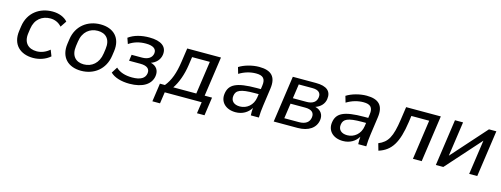

<svg xmlns="http://www.w3.org/2000/svg" viewBox="-18 -1283 5606 2149"><g transform="rotate(15 2785.0 -208.0)"><path d="M323.2 9.8C393.1 9.8 466.3 -13.7 519 -60.5L491.2 -130.9C444.8 -90.3 391.1 -72.3 342.8 -72.3C247.1 -72.3 185.1 -130.9 201.2 -242.7L209 -297.9C225.1 -411.1 303.2 -467.8 399.4 -467.8C450.2 -467.8 496.6 -447.3 530.8 -408.2L578.6 -479.5C540.5 -523.4 477.1 -548.8 402.8 -548.8C254.4 -548.8 127.4 -461.4 104 -297.9L96.2 -242.7C73.2 -81.5 172.9 9.8 323.2 9.8Z M878.9 9.8C1029.3 9.8 1150.4 -83 1173.3 -243.2L1181.2 -297.4C1204.1 -457 1109.4 -548.8 959 -548.8C809.1 -548.8 686 -457 663.1 -297.4L655.3 -243.2C632.3 -83 729 9.8 878.9 9.8ZM890.1 -67.4C798.8 -67.4 737.8 -125.5 754.4 -243.2L762.2 -297.4C778.8 -414.6 856.4 -471.2 947.8 -471.2C1038.6 -471.2 1099.6 -414.6 1083 -297.4L1075.2 -243.2C1058.6 -126 981 -67.4 890.1 -67.4Z M1439.5 9.8C1594.7 9.8 1687.5 -51.8 1701.7 -149.4C1711.4 -217.3 1677.2 -263.7 1612.8 -279.3C1669.4 -298.3 1710.9 -342.8 1719.2 -400.4C1732.9 -496.1 1661.6 -548.8 1523.9 -548.8C1431.6 -548.8 1348.1 -527.8 1285.6 -481.9L1309.1 -415C1366.7 -454.6 1430.2 -472.7 1504.4 -472.7C1590.3 -472.7 1629.9 -441.9 1622.6 -390.1C1615.2 -338.9 1569.3 -309.6 1502.4 -309.6H1380.9L1370.6 -238.3H1501.5C1578.1 -238.3 1614.7 -208.5 1607.4 -155.8C1599.1 -97.7 1549.3 -65.9 1451.2 -65.9C1370.6 -65.9 1306.2 -86.4 1261.7 -129.4L1217.8 -60.1C1262.7 -15.1 1344.2 9.8 1439.5 9.8Z M1828.6 132.8 1847.7 0H2275.9L2256.8 132.8H2344.2L2374.5 -79.6H2289.1L2355 -539.1H1963.9L1940.9 -379.9C1921.4 -243.7 1887.7 -151.9 1828.6 -79.6H1770.5L1740.2 132.8ZM1925.8 -78.6C1974.6 -148.4 2012.2 -255.4 2027.3 -361.8L2041.5 -460H2247.1L2192.4 -78.6Z M2669.4 10.3C2748 10.3 2811 -27.3 2846.7 -86.9C2843.8 -58.1 2843.3 -28.8 2845.2 0H2938.5C2939.5 -47.4 2943.8 -95.2 2950.7 -142.1L2979.5 -346.7C3000 -489.7 2934.1 -548.8 2796.9 -548.8C2719.7 -548.8 2627 -524.4 2566.4 -485.4L2587.9 -412.1C2650.9 -450.7 2716.8 -468.8 2782.2 -468.8C2861.8 -468.8 2895 -437.5 2883.3 -355L2877.4 -313H2832C2591.8 -313 2513.7 -267.1 2498.5 -159.2C2484.4 -62 2553.7 10.3 2669.4 10.3ZM2699.2 -64.5C2629.4 -64.5 2591.3 -102.5 2599.6 -161.6C2608.9 -226.1 2655.3 -252.4 2824.2 -252.4H2868.7L2862.8 -211.9C2849.6 -121.1 2779.3 -64.5 2699.2 -64.5Z M3387.2 0C3512.2 0 3594.7 -56.2 3608.4 -149.9C3617.7 -214.8 3584 -262.7 3518.1 -278.8C3575.7 -297.9 3616.7 -341.3 3624.5 -397.5C3637.7 -489.7 3583 -539.1 3455.1 -539.1H3187.5L3110.4 0ZM3240.7 -241.7H3410.2C3483.9 -241.7 3520 -211.9 3511.7 -154.3C3503.4 -96.7 3458.5 -66.4 3384.8 -66.4H3215.3ZM3273.9 -473.6H3432.6C3502 -473.6 3535.2 -443.8 3527.3 -390.6C3520 -336.9 3478 -307.6 3408.7 -307.6H3250Z M3914.1 10.3C3992.7 10.3 4055.7 -27.3 4091.3 -86.9C4088.4 -58.1 4087.9 -28.8 4089.8 0H4183.1C4184.1 -47.4 4188.5 -95.2 4195.3 -142.1L4224.1 -346.7C4244.6 -489.7 4178.7 -548.8 4041.5 -548.8C3964.4 -548.8 3871.6 -524.4 3811 -485.4L3832.5 -412.1C3895.5 -450.7 3961.4 -468.8 4026.9 -468.8C4106.4 -468.8 4139.6 -437.5 4127.9 -355L4122.1 -313H4076.7C3836.4 -313 3758.3 -267.1 3743.2 -159.2C3729 -62 3798.3 10.3 3914.1 10.3ZM3943.8 -64.5C3874 -64.5 3835.9 -102.5 3844.2 -161.6C3853.5 -226.1 3899.9 -252.4 4068.8 -252.4H4113.3L4107.4 -211.9C4094.2 -121.1 4023.9 -64.5 3943.8 -64.5Z M4326.7 12.2C4469.7 -33.2 4537.1 -139.2 4572.3 -385.7L4582.5 -459H4789.1L4723.6 0H4825.2L4902.3 -539.1H4500.5L4479 -390.1C4449.2 -182.6 4408.7 -112.3 4303.7 -68.4Z M5075.7 0 5433.1 -400.4 5375.5 0H5468.8L5545.9 -539.1H5460.4L5102.5 -137.7L5160.2 -539.1H5066.4L4989.3 0Z"/></g></svg>

Font: Winston
Style: Italic
Weight: 400
Italic angle: -8.13011°
Designer: Vernon Adams, Kim Jin-seong, David Berlow, Cristiano Sobral
Foundry: The Winston Project Authors
Version: Version 3.004